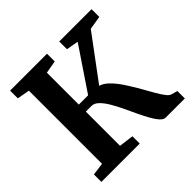

<svg xmlns="http://www.w3.org/2000/svg" viewBox="-183 -924 1105 1105"><g transform="rotate(-45 369.5 -371.5)"><path d="M41.8 0V-60.7L118.1 -71.1V-666.5L41.8 -680V-743H342.1V-680L264.6 -666.5V-406.4H340.2L515.7 -666.9L441.8 -680V-743H704.7V-680L621.7 -666.2L424 -400.1Q448.6 -392.3 470.2 -372.8Q491.9 -353.4 511.2 -327.5Q530.6 -301.7 547.5 -273.4Q569.2 -239.5 588.2 -205.2Q607.1 -170.9 624 -142Q640.9 -113.1 655.4 -94.1Q669.9 -75.1 682.2 -71.6L721 -60.4V0H565.2Q548.9 0 532.1 -18.6Q515.4 -37.1 498.4 -67.8Q481.4 -98.4 464.1 -135.3Q446.9 -172.2 429.8 -208.3Q412.1 -245.8 392.8 -278Q373.5 -310.3 353 -329.9Q332.6 -349.4 311 -349.4H264.6V-71.1L353.8 -59.4V0Z"/></g></svg>

Font: Merriweather Light
Style: Regular
Weight: 300
Designer: Eben Sorkin
Foundry: Eben Sorkin
Version: Version 2.100